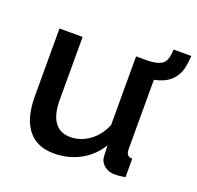

<svg xmlns="http://www.w3.org/2000/svg" viewBox="-112 -728 879 857"><g transform="rotate(20 328.0 -299.5)"><path d="M571.8 -608.9H655.8Q653.8 -571.8 646.5 -543.9Q639.2 -516.1 618.2 -493.2Q590.8 -462.9 535.2 -452.1V-124Q535.2 -105 542 -96.7Q548.8 -88.4 564.9 -87.9V0Q536.1 4.9 516.1 4.9Q485.8 4.9 465.3 -11.5Q444.8 -27.8 442.9 -54.2L440.9 -106Q406.2 -49.8 350.3 -20Q294.4 9.8 227.1 9.8Q145.5 9.8 103.3 -44.2Q61 -98.1 61 -203.1V-522.9H170.9V-225.1Q170.9 -155.3 196.3 -119.6Q221.7 -84 271 -84Q318.8 -84 360.6 -113.5Q402.3 -143.1 424.8 -196.8V-522.9H471.2Q535.2 -522.9 555.2 -545.9Q570.3 -564 571.8 -608.9Z"/></g></svg>

Font: Rawline SemiBold
Style: Regular
Weight: 600
Designer: Matt McInerney, Pablo Impallari, Rodrigo Fuenzalida
Foundry: Matt McInerney, Pablo Impallari, Rodrigo Fuenzalida
Version: Version 4.020;PS 004.020;hotconv 1.0.88;makeotf.lib2.5.64775